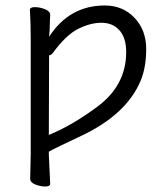

<svg xmlns="http://www.w3.org/2000/svg" viewBox="-20 -508 612 700"><path d="M163 162Q163 172 145 172Q127 172 108.5 164.5Q90 157 90 144L92 55V-368Q92 -421 89 -472Q89 -482 107 -482Q125 -482 144 -474.5Q163 -467 163 -454Q163 -448 162 -432Q161 -416 161 -399Q160 -384 159 -374Q233 -488 362 -488Q428 -488 470.5 -443Q513 -398 513 -329.5Q513 -261 492 -212Q441 -92 281 -15Q238 6 201 23Q172 37 158 45V56ZM158 -16Q241 -50 328 -114Q440 -193 440 -318Q440 -370 415.5 -397.5Q391 -425 350 -425Q309 -425 264.5 -402.5Q220 -380 172 -314Q166 -307 159 -306Z"/></svg>

Font: LXGW WenKai TC
Style: Regular
Weight: 400
Designer: LXGW / Fontworks Inc.
Foundry: LXGW / Fontworks Inc.
Version: Version 1.330